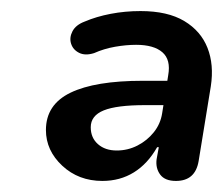

<svg xmlns="http://www.w3.org/2000/svg" viewBox="-20 -735 403 347"><path d="M165 -408Q122 -408 92.5 -435.5Q63 -463 63 -500Q63 -546 107.5 -567.5Q152 -589 238 -589H297L290 -545H242Q191 -545 167.5 -535.5Q144 -526 144 -505Q144 -486 157 -474.5Q170 -463 191 -463Q211 -463 228.5 -472Q246 -481 258 -496Q270 -511 273 -530L284 -599Q289 -627 273.5 -640.5Q258 -654 226 -654Q208 -654 188 -650.5Q168 -647 150 -639Q134 -634 123 -639.5Q112 -645 108.5 -656Q105 -667 111 -678.5Q117 -690 133 -696Q154 -705 180 -710Q206 -715 234 -715Q283 -715 313 -697Q343 -679 355 -648.5Q367 -618 361 -579L339 -444Q333 -408 298 -408Q278 -408 269.5 -419.5Q261 -431 263 -447L267 -469H264Q247 -439 222 -423.5Q197 -408 165 -408Z"/></svg>

Font: Nunito ExtraLight
Style: Bold Italic
Weight: 700
Italic angle: -9°
Version: Version 3.602